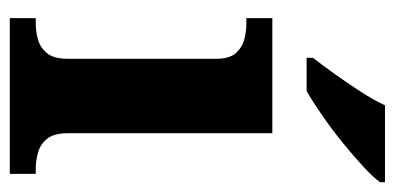

<svg xmlns="http://www.w3.org/2000/svg" viewBox="-227 -579 806 392"><g transform="rotate(90 176.0 -383.0)"><path d="M17 0V-53H29Q44 -53 60.5 -57.5Q77 -62 88.5 -75.9Q100 -89.8 100 -117.7V-422Q100 -448.9 88 -462Q76 -475 59.5 -479Q43 -483 29 -483H17V-536H252V-118Q252 -90 263.5 -76Q275 -62 292 -57.5Q309 -53 323 -53H335V0ZM98 -619Q113 -638 131.5 -664Q150 -690 167.5 -717Q185 -744 195 -766H352V-756Q343 -743 321.5 -723Q300 -703 273 -681Q246 -659 218 -639.5Q190 -620 166 -606H98Z"/></g></svg>

Font: Noto Serif Tamil
Style: Italic
Weight: 400
Italic angle: -12°
Designer: Indian Type Foundry, Tom Grace, and the Monotype Design Team
Foundry: Monotype Imaging Inc.
Version: Version 2.003